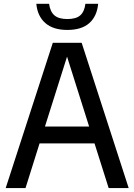

<svg xmlns="http://www.w3.org/2000/svg" viewBox="-20 -958 685 978"><path d="M9 0 249 -740H396L635.5 0H533.5L461.5 -227.5H181.5L110 0ZM209 -313.5H434L321.5 -669.5ZM323 -805.5Q251 -805.5 211 -840.5Q171 -875.5 165 -938.5H230Q235.5 -898.5 257.2 -879.8Q279 -861 323 -861Q367.5 -861 388.8 -879.8Q410 -898.5 415 -938.5H480Q474 -875 434.8 -840.2Q395.5 -805.5 323 -805.5Z"/></svg>

Font: Encode Sans SemiCondensed SemiCondensed Medium
Style: Regular
Weight: 500
Width: 4
Designer: Multiple Designers
Foundry: Impallari Type
Version: Version 3.000; ttfautohint (v1.8.3) -l 8 -r 50 -G 200 -x 14 